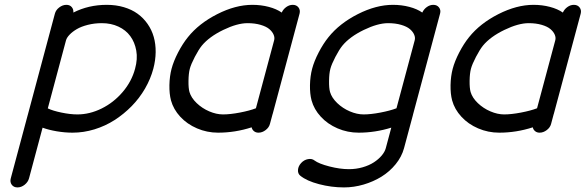

<svg xmlns="http://www.w3.org/2000/svg" viewBox="-20 -559 2468 809"><path d="M549.1 -269.3Q560.5 -310.5 554.2 -345.7Q547.9 -380.9 529.1 -406.6Q510.3 -432.4 479 -446.9Q447.8 -461.4 409.2 -461.4Q377.9 -461.4 350.1 -454.3Q322.3 -447.3 303.6 -436.3Q284.9 -425.3 273.1 -412.8Q261.2 -400.4 258.1 -388.9L181.4 -102.3Q202.1 -92.3 239.1 -84.6Q276.1 -76.9 306.2 -76.9Q357.7 -76.9 408.2 -101.8Q458.7 -126.7 496.7 -171.1Q534.7 -215.6 549.1 -269.3ZM211.2 -501.2Q215.1 -516.6 229.5 -527.6Q243.9 -538.6 259.8 -538.6Q274.2 -538.6 282.2 -529.2Q290.3 -519.8 289.1 -506.1Q352.8 -538.6 429.9 -538.6Q468.8 -538.6 502.1 -528.7Q535.4 -518.8 559.9 -501Q584.5 -483.2 601.9 -458.1Q619.4 -433.1 627.8 -403.4Q636.2 -373.8 635.9 -339.5Q635.5 -305.2 626 -269.3Q614.5 -226.3 591.1 -185.8Q567.6 -145.3 534.8 -111.8Q502 -78.4 462.9 -53.2Q423.8 -28.1 378.1 -14Q332.3 0 285.6 0Q253.7 0 219.5 -5.7Q185.3 -11.5 159.4 -21L102.3 192.4Q98.1 208 83.9 219.4Q69.6 230.7 53.7 230.7Q37.8 230.7 29.5 219.4Q21.2 208 25.4 192.4L95.7 -70.1Q96.4 -73.5 97.2 -75.4Z M771.7 -402.3Q818.1 -460.2 895.3 -499.4Q972.4 -538.6 1043.2 -538.6Q1080.1 -538.6 1112.5 -530Q1145 -521.5 1167 -506.1Q1173.6 -520.5 1186.4 -529.5Q1199.2 -538.6 1213.4 -538.6Q1229.2 -538.6 1237.7 -527.6Q1246.1 -516.6 1242.2 -501.5L1129.2 -79.8L1128.2 -76.9L1117.4 -36.9Q1113.5 -21.7 1099.2 -10.9Q1085 0 1069.1 0Q1057.6 0 1049.9 -6.5Q1042.2 -12.9 1040.3 -22.5Q970.9 0 898.9 0Q852.1 0 810.1 -18.1Q768.1 -36.1 739.4 -67.3Q710.7 -98.4 700.4 -136.2Q693.1 -163.8 693.8 -200.8Q694.6 -237.8 702.9 -269.3Q711.2 -300.8 730.3 -337.8Q749.5 -374.8 771.7 -402.3ZM778.3 -171.4Q785.6 -146.7 808.7 -124.6Q831.8 -102.5 861.8 -89.7Q891.8 -76.9 919.7 -76.9Q949.7 -76.9 990.6 -84.7Q1031.5 -92.5 1058.3 -102.8L1135 -388.9Q1138.2 -400.4 1132.9 -412.8Q1127.7 -425.3 1114.9 -436.3Q1102.1 -447.3 1078 -454.3Q1054 -461.4 1022.7 -461.4Q979.7 -461.4 920.7 -432.9Q861.6 -404.3 830.6 -366.9Q817.1 -350.3 801 -319.5Q784.9 -288.6 779.8 -269.3Q774.7 -250 774.2 -218.9Q773.7 -187.7 778.3 -171.4Z M1370.6 -171.4Q1377.9 -146.7 1401 -124.6Q1424.1 -102.5 1454.1 -89.7Q1484.1 -76.9 1512 -76.9Q1542 -76.9 1582.9 -84.7Q1623.8 -92.5 1650.6 -102.8L1727.3 -388.9Q1730.5 -400.4 1725.2 -412.8Q1720 -425.3 1707.2 -436.3Q1694.3 -447.3 1670.3 -454.3Q1646.2 -461.4 1615 -461.4Q1572 -461.4 1512.9 -432.9Q1453.9 -404.3 1422.9 -366.9Q1409.4 -350.3 1393.3 -319.5Q1377.2 -288.6 1372.1 -269.3Q1366.9 -250 1366.5 -218.9Q1366 -187.7 1370.6 -171.4ZM1305.2 117.2Q1323.5 130.9 1367.9 142.3Q1412.4 153.8 1450.2 153.8Q1480.5 153.8 1508.2 145.8Q1535.9 137.7 1555.4 124.9Q1575 112.1 1588.1 96.6Q1601.3 81.1 1605.5 65.4L1628.7 -21.2Q1560.8 0 1491.2 0Q1444.3 0 1402.3 -18.1Q1360.4 -36.1 1331.7 -67.3Q1303 -98.4 1292.7 -136.2Q1285.4 -163.8 1286.1 -200.8Q1286.9 -237.8 1295.2 -269.3Q1303.5 -300.8 1322.6 -337.8Q1341.8 -374.8 1364 -402.3Q1410.4 -460.2 1487.5 -499.4Q1564.7 -538.6 1635.5 -538.6Q1672.4 -538.6 1704.8 -530Q1737.3 -521.5 1759.3 -506.1Q1765.9 -520.5 1778.7 -529.5Q1791.5 -538.6 1805.7 -538.6Q1821.3 -538.6 1829.8 -527.6Q1838.4 -516.6 1834.2 -501.5L1720.7 -77.9V-77.6Q1720.5 -77.4 1720.3 -76.5Q1720.2 -75.7 1720 -74.7L1682.4 65.4Q1672.6 101.6 1647.2 132.8Q1621.8 164.1 1587.5 185.3Q1553.2 206.5 1512.1 218.6Q1470.9 230.7 1429.4 230.7Q1376.5 230.7 1324.3 217Q1272.2 203.4 1245.1 181.2Q1234.4 172.4 1235.6 156.6Q1236.8 140.9 1249 127.7Q1261.2 114.5 1277.8 111.5Q1294.4 108.4 1305.2 117.2Z M1956.3 -402.3Q2002.7 -460.2 2079.8 -499.4Q2157 -538.6 2227.8 -538.6Q2264.6 -538.6 2297.1 -530Q2329.6 -521.5 2351.6 -506.1Q2358.2 -520.5 2371 -529.5Q2383.8 -538.6 2397.9 -538.6Q2413.8 -538.6 2422.2 -527.6Q2430.7 -516.6 2426.8 -501.5L2313.7 -79.8L2312.7 -76.9L2302 -36.9Q2298.1 -21.7 2283.8 -10.9Q2269.5 0 2253.7 0Q2242.2 0 2234.5 -6.5Q2226.8 -12.9 2224.9 -22.5Q2155.5 0 2083.5 0Q2036.6 0 1994.6 -18.1Q1952.6 -36.1 1924 -67.3Q1895.3 -98.4 1885 -136.2Q1877.7 -163.8 1878.4 -200.8Q1879.2 -237.8 1887.5 -269.3Q1895.8 -300.8 1914.9 -337.8Q1934.1 -374.8 1956.3 -402.3ZM1962.9 -171.4Q1970.2 -146.7 1993.3 -124.6Q2016.4 -102.5 2046.4 -89.7Q2076.4 -76.9 2104.2 -76.9Q2134.3 -76.9 2175.2 -84.7Q2216.1 -92.5 2242.9 -102.8L2319.6 -388.9Q2322.8 -400.4 2317.5 -412.8Q2312.3 -425.3 2299.4 -436.3Q2286.6 -447.3 2262.6 -454.3Q2238.5 -461.4 2207.3 -461.4Q2164.3 -461.4 2105.2 -432.9Q2046.1 -404.3 2015.1 -366.9Q2001.7 -350.3 1985.6 -319.5Q1969.5 -288.6 1964.4 -269.3Q1959.2 -250 1958.7 -218.9Q1958.3 -187.7 1962.9 -171.4Z"/></svg>

Font: Tecnico
Style: GruesoInclinado
Weight: 700
Italic angle: -15°
Version: Version 1.3